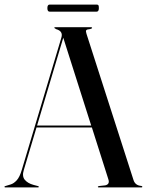

<svg xmlns="http://www.w3.org/2000/svg" viewBox="-22 -819 643 839"><path d="M147.5 -3Q147.5 0 144.5 0H1Q-2.5 0 -2.5 -3Q-2.5 -5 1.5 -6L24.5 -13Q38 -17 51 -31Q64 -45 73.5 -77.5L246 -654Q255 -683 223.5 -691.5Q215 -696.5 215 -697Q215 -700 219 -700H376.5Q380.5 -700 380.5 -697Q380.5 -694.5 372 -692Q357.5 -691 354.8 -686.8Q352 -682.5 356 -671L561.5 -32Q569 -8.5 595.5 -6.5Q600 -5.5 600 -3Q600 0 596.5 0H409Q405.5 0 405.5 -3Q405.5 -4.5 410.5 -6L437.5 -9Q459 -13.5 451.5 -35.5L379.5 -262H137.5L82 -76Q73.5 -49 86.2 -33.5Q99 -18 124.5 -11L143.5 -6Q147.5 -5 147.5 -3ZM140 -270.5H376.5L254.5 -654ZM185 -783.5Q185 -799 195 -799H400Q406 -799 408 -796.2Q410 -793.5 410 -783.5Q410 -768 400 -768H195Q185 -768 185 -783.5Z"/></svg>

Font: Fraunces 144pt S000
Style: Regular
Weight: 400
Version: Version 1.000; ttfautohint (v1.8.3)